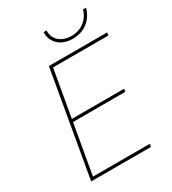

<svg xmlns="http://www.w3.org/2000/svg" viewBox="-210 -997 997 1110"><g transform="rotate(-30 288.5 -442.5)"><path d="M66 0H465L468 -19H89L147 -350H496L499 -369H150L205 -681H574L577 -700H188ZM386 -767C464 -767 521 -809 543 -885H523C505 -825 456 -785 390 -785C319 -785 276 -828 279 -885H260C255 -820 307 -767 386 -767Z"/></g></svg>

Font: Fixel Display 20240404 Thin
Style: Italic
Weight: 100
Italic angle: -10°
Designer: AlfaBravo + MacPaw
Foundry: Kyrylo Tkachov, Marchela Mozhyna, Serhii Makarenko, Maria Weinstein, Zakhar Kryvoshyya
Version: Version 1.211;Glyphs 3.2 (3225)